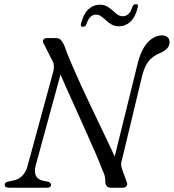

<svg xmlns="http://www.w3.org/2000/svg" viewBox="-20 -878 813 898"><path d="M146.5 -102.5 275.5 -575 247 -568Q266.5 -520.5 290.2 -467.2Q314 -414 338.8 -359.2Q363.5 -304.5 386.5 -253Q409.5 -201.5 428.5 -157.8Q447.5 -114 459 -82.5Q467 -66 469.8 -55Q472.5 -44 472.5 -30.5Q472 -16 479 -8Q486 0 498.5 0H552.5Q566.5 0 572.2 -8.2Q578 -16.5 571.5 -30.5L551.5 -85.5Q546.5 -100 546.5 -109Q546.5 -118 550 -129L647 -532.5Q654.5 -558.5 665.2 -577Q676 -595.5 691.5 -608.2Q707 -621 727 -629Q750.5 -639.5 761.8 -651.8Q773 -664 773 -681Q773.5 -695 763.8 -703.8Q754 -712.5 737.5 -712.5Q703 -712.5 672.8 -681.8Q642.5 -651 625 -585.5L504 -95.5L534 -105.5Q520 -139 499.8 -182Q479.5 -225 455.8 -274.8Q432 -324.5 407 -376.8Q382 -429 358.2 -480.8Q334.5 -532.5 314.2 -580Q294 -627.5 280 -667Q271.5 -684 263.8 -692Q256 -700 241 -700H199Q190 -700 185.2 -695.2Q180.5 -690.5 180.8 -683.8Q181 -677 186.5 -670L221.5 -600.5Q230 -589 231.5 -573.2Q233 -557.5 228.5 -541L109.5 -104Q102 -74 84.5 -56.2Q67 -38.5 43.5 -34L21 -29.5Q2 -26 2 -14Q2 -7 7 -3.5Q12 0 22.5 0H199.5Q208 0 213.2 -3Q218.5 -6 218.5 -13.5Q218.5 -18.5 214.5 -22.8Q210.5 -27 203 -28.5L182 -32.5Q156.5 -38.5 148 -56.2Q139.5 -74 146.5 -102.5ZM537 -755Q516.5 -755 502.2 -763.2Q488 -771.5 476.5 -782.2Q465 -793 454 -801.2Q443 -809.5 429 -809.5Q398.5 -809.5 384.5 -765.5Q379.5 -752.5 367.5 -752.5Q354 -752.5 359.5 -769Q370.5 -813 393.5 -834.5Q416.5 -856 446.5 -856Q467 -856 481.2 -847.8Q495.5 -839.5 506.8 -829Q518 -818.5 529.2 -810.2Q540.5 -802 554.5 -802Q585.5 -802 599 -845.5Q603.5 -858.5 616 -858.5Q629.5 -858.5 624 -842Q613 -798 590 -776.5Q567 -755 537 -755Z"/></svg>

Font: Fraunces Light
Style: Italic
Weight: 300
Italic angle: -16°
Version: Version 1.000;[b76b70a41]